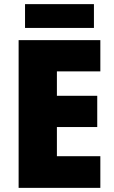

<svg xmlns="http://www.w3.org/2000/svg" viewBox="-20 -908 550 928"><path d="M434 -888H101V-773H434ZM465 0V-153H255V-294H450V-445H255V-563H465V-714H70V0Z"/></svg>

Font: Noto Sans Thai SemCond Blk
Style: Regular
Weight: 900
Width: 4
Designer: Monotype Design Team
Foundry: Monotype Imaging Inc.
Version: Version 2.002